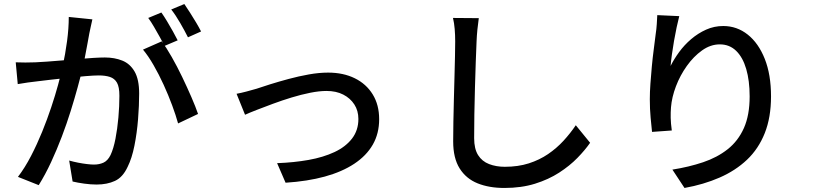

<svg xmlns="http://www.w3.org/2000/svg" viewBox="-20 -875 4040 952"><path d="M438 -779Q434 -764 430.5 -745Q427 -726 423 -710Q420 -690 414 -660.5Q408 -631 402.5 -599.5Q397 -568 390 -539Q380 -497 365 -442Q350 -387 330.5 -324.5Q311 -262 286.5 -197.5Q262 -133 233.5 -71.5Q205 -10 172 43L69 2Q104 -44 134 -102Q164 -160 189 -221.5Q214 -283 234 -343Q254 -403 268 -454.5Q282 -506 290 -543Q304 -607 312.5 -671Q321 -735 321 -791ZM782 -670Q805 -639 831.5 -592.5Q858 -546 883 -494Q908 -442 929 -393.5Q950 -345 962 -310L863 -263Q852 -303 833.5 -353Q815 -403 791.5 -454.5Q768 -506 741.5 -552Q715 -598 689 -629ZM58 -566Q83 -565 106 -565Q129 -565 155 -566Q178 -567 213.5 -569.5Q249 -572 289.5 -575.5Q330 -579 370 -582.5Q410 -586 444.5 -588Q479 -590 500 -590Q548 -590 586.5 -574.5Q625 -559 647.5 -520Q670 -481 670 -411Q670 -352 664.5 -283.5Q659 -215 646.5 -152.5Q634 -90 613 -48Q589 4 550 22Q511 40 459 40Q430 40 397.5 35.5Q365 31 340 25L323 -79Q344 -73 367 -68.5Q390 -64 411 -61.5Q432 -59 446 -59Q472 -59 493 -68.5Q514 -78 528 -106Q543 -138 552.5 -187Q562 -236 567 -292Q572 -348 572 -400Q572 -444 560 -465Q548 -486 525 -493.5Q502 -501 470 -501Q446 -501 404.5 -497.5Q363 -494 316.5 -489Q270 -484 229.5 -479.5Q189 -475 167 -472Q148 -470 118.5 -466Q89 -462 68 -458ZM780 -813Q793 -795 808 -770Q823 -745 837 -720Q851 -695 861 -675L795 -647Q786 -667 772 -692Q758 -717 743.5 -742Q729 -767 715 -786ZM894 -855Q907 -836 923 -811Q939 -786 953.5 -761.5Q968 -737 977 -719L912 -690Q896 -722 873.5 -761Q851 -800 829 -828Z M1153 -410Q1175 -414 1201.5 -421Q1228 -428 1252 -435Q1278 -444 1319.5 -457Q1361 -470 1411 -483.5Q1461 -497 1511.5 -506Q1562 -515 1607 -515Q1682 -515 1739 -487Q1796 -459 1828 -407Q1860 -355 1860 -284Q1860 -213 1828.5 -158Q1797 -103 1736.5 -63Q1676 -23 1590.5 0.5Q1505 24 1396 31L1354 -66Q1437 -69 1510 -82Q1583 -95 1638.5 -121Q1694 -147 1725.5 -188Q1757 -229 1757 -285Q1757 -326 1737 -357Q1717 -388 1682 -406Q1647 -424 1599 -424Q1563 -424 1518 -415Q1473 -406 1425.5 -391.5Q1378 -377 1333.5 -360.5Q1289 -344 1253 -330Q1217 -316 1195 -306Z M2354 -785Q2350 -758 2347 -727.5Q2344 -697 2343 -670Q2341 -629 2339 -568.5Q2337 -508 2335 -440.5Q2333 -373 2332 -307.5Q2331 -242 2331 -190Q2331 -137 2350.5 -106Q2370 -75 2405 -61.5Q2440 -48 2483 -48Q2549 -48 2602 -65Q2655 -82 2697.5 -111Q2740 -140 2774 -177Q2808 -214 2835 -254L2906 -167Q2881 -131 2843 -92Q2805 -53 2752.5 -19Q2700 15 2632.5 36Q2565 57 2481 57Q2405 57 2348 34Q2291 11 2259 -40Q2227 -91 2227 -174Q2227 -217 2228 -271Q2229 -325 2230.5 -382.5Q2232 -440 2233.5 -495Q2235 -550 2236 -596Q2237 -642 2237 -670Q2237 -702 2234.5 -731.5Q2232 -761 2226 -786Z M3348 -795Q3342 -772 3335 -739.5Q3328 -707 3322 -672Q3316 -637 3311.5 -604.5Q3307 -572 3305 -548Q3322 -582 3347.5 -617Q3373 -652 3407 -681Q3441 -710 3481 -728Q3521 -746 3566 -746Q3634 -746 3687.5 -703.5Q3741 -661 3772 -583Q3803 -505 3803 -397Q3803 -293 3772 -215Q3741 -137 3684 -83Q3627 -29 3548 5.5Q3469 40 3374 57L3314 -34Q3396 -47 3466 -70.5Q3536 -94 3588 -135Q3640 -176 3668.5 -240Q3697 -304 3697 -397Q3697 -475 3680 -533Q3663 -591 3630 -623Q3597 -655 3549 -655Q3503 -655 3461 -625Q3419 -595 3385.5 -548Q3352 -501 3331.5 -447Q3311 -393 3307 -343Q3305 -318 3305.5 -291Q3306 -264 3311 -228L3213 -221Q3210 -249 3206 -291.5Q3202 -334 3202 -383Q3202 -419 3205 -460.5Q3208 -502 3212 -545.5Q3216 -589 3221.5 -630Q3227 -671 3231 -705Q3235 -731 3236.5 -755Q3238 -779 3239 -800Z"/></svg>

Font: Noto Sans SC Medium
Style: Regular
Weight: 500
Designer: Ryoko NISHIZUKA  (kana, bopomofo & ideographs); Paul D. Hunt (Latin, Greek & Cyrillic); Sandoll Communications , Soo-you
Foundry: Adobe
Version: Version 2.004-H2;hotconv 1.0.118;makeotfexe 2.5.65603